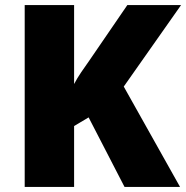

<svg xmlns="http://www.w3.org/2000/svg" viewBox="-20 -734 731 754"><path d="M687 0H469L328 -273L271 -239V0H77V-714H271V-404Q283 -427 299 -450.5Q315 -474 330 -495L480 -714H691L466 -394Z"/></svg>

Font: Noto Sans Gujarati UI Black
Style: Regular
Weight: 900
Designer: Jelle Bosma - Monotype Design Team, Universal Thirst
Foundry: Monotype Imaging Inc.
Version: Version 2.106; ttfautohint (v1.8.4.7-5d5b)